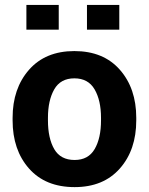

<svg xmlns="http://www.w3.org/2000/svg" viewBox="-20 -744 601 774"><path d="M30.8 0ZM30.8 -269Q30.8 -387.2 96.9 -462.6Q163.1 -538.1 279.8 -538.1Q397 -538.1 463.1 -462.9Q529.3 -387.7 529.3 -269V-258.8Q529.3 -139.6 463.1 -64.7Q397 10.3 280.8 10.3Q163.1 10.3 96.9 -64.7Q30.8 -139.6 30.8 -258.8ZM173.3 -258.8Q173.3 -186.5 198.7 -142.8Q224.1 -99.1 280.8 -99.1Q335.9 -99.1 361.6 -143.1Q387.2 -187 387.2 -258.8V-269Q387.2 -339.4 361.3 -383.8Q335.4 -428.2 279.8 -428.2Q224.1 -428.2 198.7 -383.8Q173.3 -339.4 173.3 -269ZM460.9 -624.5H330.6V-724.1H460.9ZM216.8 -624.5H86.4V-724.1H216.8Z"/></svg>

Font: TypoPRO Roboto Slab
Style: Bold
Weight: 700
Designer: Google
Version: Version 1.100263; 2013; ttfautohint (v0.94.20-1c74) -l 8 -r 